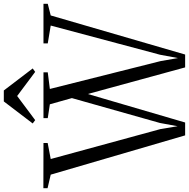

<svg xmlns="http://www.w3.org/2000/svg" viewBox="-28 -979 991 1007"><g transform="rotate(-90 467.5 -475.5)"><path d="M-16 -721.5V-743.5L221 -743V-721L137 -705L294 -129.5L309 -39.5L326 -132L456.5 -594L424 -709.5L351.5 -720.5V-743H591.5V-720.5L504.5 -709.5L650.5 -129L666.5 -37.5L684 -132L837 -705L743.5 -720.5V-743H951V-720.5L890 -705L685 0H617.5L478 -510.5L328.5 0H261L55 -705ZM341 -786.5 323.5 -799.5 439 -951H496.5L612 -799.5L594 -786.5L467.5 -881Z"/></g></svg>

Font: Merriweather 120pt Light
Style: Regular
Weight: 300
Version: Version 2.100